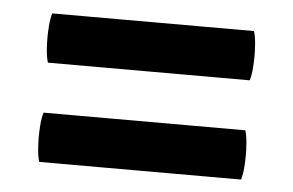

<svg xmlns="http://www.w3.org/2000/svg" viewBox="-34 -517 608 398"><g transform="rotate(5 270.0 -317.5)"><path d="M60 -369Q56.5 -381 55.5 -395.2Q54.5 -409.5 54.5 -420Q54.5 -430.5 55.5 -444.8Q56.5 -459 60 -471.5H480Q483.5 -459 484.5 -444.8Q485.5 -430.5 485.5 -420Q485.5 -409.5 484.5 -395.2Q483.5 -381 480 -369ZM60 -162.5Q56.5 -174.5 55.5 -188.8Q54.5 -203 54.5 -213.5Q54.5 -224 55.5 -238.2Q56.5 -252.5 60 -265H480Q483.5 -252.5 484.5 -238.2Q485.5 -224 485.5 -213.5Q485.5 -203 484.5 -188.8Q483.5 -174.5 480 -162.5Z"/></g></svg>

Font: Signika Negative SemiBold
Style: Regular
Weight: 600
Designer: Anna Giedryś
Foundry: Anna Giedryś
Version: Version 2.000; ttfautohint (v1.8.3) -l 8 -r 50 -G 200 -x 9 -